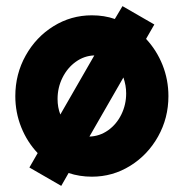

<svg xmlns="http://www.w3.org/2000/svg" viewBox="-20 -564 600 627"><path d="M76 -17 103 -64Q68.5 -100.5 49.2 -148.8Q30 -197 30 -250Q30 -322 63.8 -382.5Q97.5 -443 154.8 -478.5Q212 -514 280 -514Q320.5 -514 355 -502L380 -544L484 -484L457 -437Q491.5 -400 510.8 -351.8Q530 -303.5 530 -250Q530 -178.5 496.2 -118.2Q462.5 -58 405.2 -22.5Q348 13 280 13Q240 13 204 1L180 43ZM288 -383Q255 -382 227.5 -362.2Q200 -342.5 184 -310.2Q168 -278 168 -241Q168 -227 170.2 -214.5Q172.5 -202 177 -190ZM272 -118Q305.5 -119 333 -138.5Q360.5 -158 376.2 -190Q392 -222 392 -259Q392 -272 389.8 -284.8Q387.5 -297.5 383 -311Z"/></svg>

Font: Urbanist
Style: Regular
Weight: 400
Designer: Corey Hu
Foundry: Corey Hu
Version: Version 1.2; befe77262ef67d88f1d94aa3d2e49ef1327b4483